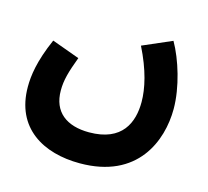

<svg xmlns="http://www.w3.org/2000/svg" viewBox="-90 -473 876 808"><g transform="rotate(15 347.5 -69.0)"><path d="M28 -24C28 156 163 231 322 231C574 231 645 47 645 -92C645 -186 610 -299 570 -369L443 -314C490 -220 507 -144 507 -85C507 3 471 95 326 95C228 95 166 49 166 -45C166 -90 177 -128 202 -195L81 -239C36 -137 28 -71 28 -24Z"/></g></svg>

Font: Noto Sans Arabic UI SmCn
Style: Bold
Weight: 700
Width: 4
Designer: Monotype Design Team, Nadine Chahine and Nizar Qandah
Foundry: Monotype Imaging Inc.
Version: Version 2.010